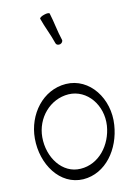

<svg xmlns="http://www.w3.org/2000/svg" viewBox="-105 -1039 779 1120"><g transform="rotate(-10 284.5 -479.0)"><path d="M210 -950C228 -897 255 -847 273 -793C276 -784 287 -780 299 -783C310 -787 317 -798 314 -807C296 -860 287 -916 270 -970C268 -975 253 -975 237 -969C221 -964 209 -955 210 -950ZM296 16C431 6 519 -123 528 -265C539 -419 434 -559 291 -549C153 -539 58 -410 58 -267C58 -114 156 25 296 16ZM102 -267C102 -380 184 -479 296 -487C408 -494 493 -388 485 -268C477 -155 401 -54 291 -47C181 -39 102 -147 102 -267Z"/></g></svg>

Font: Nupuram ExtraLight
Style: Regular
Weight: 200
Designer: Santhosh Thottingal (santhosh.thottingal@gmail.com)
Foundry: SMC
Version: Version 1.000